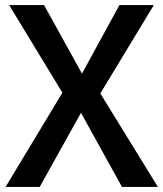

<svg xmlns="http://www.w3.org/2000/svg" viewBox="-20 -734 642 754"><path d="M600 0H459L298 -291L136 0H2L225 -370L16 -714H153L302 -445L449 -714H584L374 -367Z"/></svg>

Font: Noto Sans Display Medium
Style: Regular
Weight: 500
Designer: Monotype Design Team
Foundry: Monotype Imaging Inc.
Version: Version 1.900